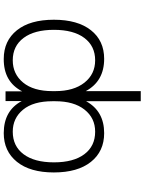

<svg xmlns="http://www.w3.org/2000/svg" viewBox="109 -880 782 1040"><g transform="rotate(90 500.0 -360.0)"><path d="M306.6 -38.1Q380.9 -38.1 427.2 -94.2Q473.6 -150.4 473.6 -252.9V-268.6Q473.6 -368.2 427.7 -426.3Q381.8 -484.4 306.6 -484.4Q229.5 -484.4 185.5 -425.8Q141.6 -367.2 141.6 -261.2Q141.6 -155.3 185.5 -96.7Q229.5 -38.1 306.6 -38.1ZM693.4 -484.4Q619.1 -484.4 573.7 -426.8Q528.3 -369.1 528.3 -268.6V-252.9Q528.3 -149.4 574.2 -93.8Q620.1 -38.1 693.4 -38.1Q771.5 -38.1 815.4 -96.7Q859.4 -155.3 859.4 -261.2Q859.4 -367.2 815.4 -425.8Q771.5 -484.4 693.4 -484.4ZM474.6 -88.9Q422.9 11.7 298.8 10.7Q201.2 10.7 144 -60.5Q86.9 -131.8 86.9 -260.7Q86.9 -389.6 143.6 -461.4Q200.2 -533.2 298.8 -533.2Q419.9 -533.2 473.6 -433.6V-731.4H528.3V-435.5Q582 -533.2 701.2 -533.2Q799.8 -533.2 856.9 -461.4Q914.1 -389.6 914.1 -260.7Q914.1 -131.8 856.4 -60.5Q798.8 10.7 701.2 10.7Q579.1 10.7 527.3 -86.9V1H474.6Z"/></g></svg>

Font: GenEi Gothic M Light
Style: Regular
Weight: 300
Designer: o_tamon (Modified); [Source Han Sans]
Ryoko NISHIZUKA  (kana & ideographs); Paul D. Hunt (Latin, Greek & Cyrillic); Wenl
Version: Version 1.1a;Original Version 1.004